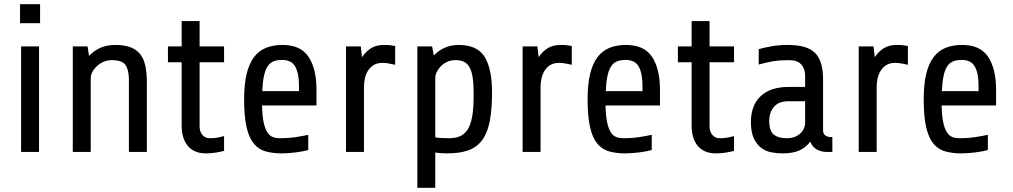

<svg xmlns="http://www.w3.org/2000/svg" viewBox="-20 -720 4801 910"><path d="M75 -610V-700H170V-610ZM80 0V-500H165V0Z M325 0V-500H395L402 -455Q451 -507 525 -507Q568 -507 597 -496.5Q626 -486 643.5 -464.5Q661 -443 668.5 -409.5Q676 -376 676 -330V0H591V-340Q591 -387 575.5 -411Q560 -435 510 -435Q489 -435 470.5 -427Q452 -419 438.5 -406Q425 -393 417.5 -378.5Q410 -364 410 -350V0Z M926 -425V-120Q926 -113 928 -103.5Q930 -94 935.5 -85.5Q941 -77 950.5 -71Q960 -65 976 -65Q999 -65 1015 -68.5Q1031 -72 1042 -75V-5Q1032 -2 1007.5 2.5Q983 7 956 7Q926 7 904 -3Q882 -13 868 -31Q854 -49 847.5 -73Q841 -97 841 -125V-425H776V-500H841V-620H926V-500H1042V-425Z M1222 -220Q1223 -171 1229.5 -140.5Q1236 -110 1247 -93Q1258 -76 1273 -70.5Q1288 -65 1307 -65Q1349 -65 1383.5 -70.5Q1418 -76 1441 -81V-9Q1417 -2 1380.5 2.5Q1344 7 1317 7Q1274 7 1240.5 -2Q1207 -11 1184 -38Q1161 -65 1149 -115.5Q1137 -166 1137 -250Q1137 -319 1148.5 -368Q1160 -417 1183 -448Q1206 -479 1240 -493Q1274 -507 1319 -507Q1405 -507 1442.5 -450.5Q1480 -394 1480 -295V-220ZM1317 -436Q1293 -436 1276 -429Q1259 -422 1248 -405Q1237 -388 1231 -359.5Q1225 -331 1223 -288H1397V-315Q1397 -372 1379.5 -404Q1362 -436 1317 -436Z M1620 0V-500H1690L1696 -449Q1713 -475 1738 -491Q1763 -507 1800 -507Q1818 -507 1831 -505.5Q1844 -504 1853 -502V-413Q1840 -416 1823.5 -419Q1807 -422 1793 -422Q1768 -422 1751.5 -412Q1735 -402 1724.5 -385.5Q1714 -369 1709.5 -348.5Q1705 -328 1705 -308V0Z M1958 170V-500H2028L2036 -457Q2084 -507 2154 -507Q2242 -507 2277 -450.5Q2312 -394 2312 -282Q2312 -200 2301 -144.5Q2290 -89 2265 -55.5Q2240 -22 2199.5 -7.5Q2159 7 2099 7Q2082 7 2068 6Q2054 5 2043 3V170ZM2138 -435Q2117 -435 2099.5 -427Q2082 -419 2069.5 -406Q2057 -393 2050 -378.5Q2043 -364 2043 -350V-69Q2054 -67 2070 -66Q2086 -65 2109 -65Q2145 -65 2167.5 -78Q2190 -91 2202.5 -117Q2215 -143 2220 -181.5Q2225 -220 2225 -272Q2225 -320 2220.5 -351Q2216 -382 2205.5 -401Q2195 -420 2178.5 -427.5Q2162 -435 2138 -435Z M2457 0V-500H2527L2533 -449Q2550 -475 2575 -491Q2600 -507 2637 -507Q2655 -507 2668 -505.5Q2681 -504 2690 -502V-413Q2677 -416 2660.5 -419Q2644 -422 2630 -422Q2605 -422 2588.5 -412Q2572 -402 2561.5 -385.5Q2551 -369 2546.5 -348.5Q2542 -328 2542 -308V0Z M2850 -220Q2851 -171 2857.5 -140.5Q2864 -110 2875 -93Q2886 -76 2901 -70.5Q2916 -65 2935 -65Q2977 -65 3011.5 -70.5Q3046 -76 3069 -81V-9Q3045 -2 3008.5 2.5Q2972 7 2945 7Q2902 7 2868.5 -2Q2835 -11 2812 -38Q2789 -65 2777 -115.5Q2765 -166 2765 -250Q2765 -319 2776.5 -368Q2788 -417 2811 -448Q2834 -479 2868 -493Q2902 -507 2947 -507Q3033 -507 3070.5 -450.5Q3108 -394 3108 -295V-220ZM2945 -436Q2921 -436 2904 -429Q2887 -422 2876 -405Q2865 -388 2859 -359.5Q2853 -331 2851 -288H3025V-315Q3025 -372 3007.5 -404Q2990 -436 2945 -436Z M3343 -425V-120Q3343 -113 3345 -103.5Q3347 -94 3352.5 -85.5Q3358 -77 3367.5 -71Q3377 -65 3393 -65Q3416 -65 3432 -68.5Q3448 -72 3459 -75V-5Q3449 -2 3424.5 2.5Q3400 7 3373 7Q3343 7 3321 -3Q3299 -13 3285 -31Q3271 -49 3264.5 -73Q3258 -97 3258 -125V-425H3193V-500H3258V-620H3343V-500H3459V-425Z M3895 0Q3888 0 3877.5 -2Q3867 -4 3856 -9Q3845 -14 3835.5 -24Q3826 -34 3820 -49Q3801 -22 3770 -7.5Q3739 7 3688 7Q3661 7 3634 1.5Q3607 -4 3586 -20.5Q3565 -37 3552 -66Q3539 -95 3539 -141Q3539 -222 3586 -265Q3633 -308 3717 -308H3796V-362Q3796 -394 3777.5 -414.5Q3759 -435 3721 -435Q3678 -435 3646 -430Q3614 -425 3576 -414V-487Q3604 -495 3639 -501Q3674 -507 3711 -507Q3760 -507 3792.5 -497.5Q3825 -488 3844.5 -467.5Q3864 -447 3872.5 -416Q3881 -385 3881 -342V-102Q3881 -87 3891 -78.5Q3901 -70 3925 -70V0ZM3708 -65Q3734 -65 3751 -73Q3768 -81 3778 -92.5Q3788 -104 3792 -116Q3796 -128 3796 -135V-240H3712Q3696 -240 3680.5 -235Q3665 -230 3653 -218.5Q3641 -207 3633.5 -189.5Q3626 -172 3626 -147Q3626 -100 3647 -82.5Q3668 -65 3708 -65Z M4050 0V-500H4120L4126 -449Q4143 -475 4168 -491Q4193 -507 4230 -507Q4248 -507 4261 -505.5Q4274 -504 4283 -502V-413Q4270 -416 4253.5 -419Q4237 -422 4223 -422Q4198 -422 4181.5 -412Q4165 -402 4154.5 -385.5Q4144 -369 4139.5 -348.5Q4135 -328 4135 -308V0Z M4443 -220Q4444 -171 4450.5 -140.5Q4457 -110 4468 -93Q4479 -76 4494 -70.5Q4509 -65 4528 -65Q4570 -65 4604.5 -70.5Q4639 -76 4662 -81V-9Q4638 -2 4601.5 2.5Q4565 7 4538 7Q4495 7 4461.5 -2Q4428 -11 4405 -38Q4382 -65 4370 -115.5Q4358 -166 4358 -250Q4358 -319 4369.5 -368Q4381 -417 4404 -448Q4427 -479 4461 -493Q4495 -507 4540 -507Q4626 -507 4663.5 -450.5Q4701 -394 4701 -295V-220ZM4538 -436Q4514 -436 4497 -429Q4480 -422 4469 -405Q4458 -388 4452 -359.5Q4446 -331 4444 -288H4618V-315Q4618 -372 4600.5 -404Q4583 -436 4538 -436Z"/></svg>

Font: Share
Style: Regular
Weight: 400
Designer: Ralph du Carrois
Version: Version 1.001